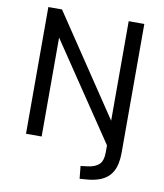

<svg xmlns="http://www.w3.org/2000/svg" viewBox="-96 -783 898 1052"><g transform="rotate(10 353.5 -256.5)"><path d="M419 192 412 122 452 117Q492 112 513.5 92Q535 72 535 23V-52L546 2L156 -577H174V0H87V-705H163L551 -126H534V-705H621V13Q621 44 615.5 70.5Q610 97 598.5 117.5Q587 138 568 153Q549 168 522 177Q495 186 458 189Z"/></g></svg>

Font: Nunito Sans 10pt SemiCondensed Medium
Style: Regular
Weight: 500
Width: 4
Designer: Vernon Adams
Foundry: Vernon Adams
Version: Version 3.101;gftools[0.9.27]